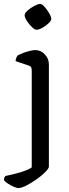

<svg xmlns="http://www.w3.org/2000/svg" viewBox="-65 -754 351 974"><path d="M28 200Q20 200 5 193.5Q-10 187 -24 178Q-38 169 -45 160Q-45 152 -42.5 146.5Q-40 141 -38 139Q-15 134 11.5 127.5Q38 121 61 112.5Q84 104 96 95V-397Q96 -405 93.5 -411.5Q91 -418 82 -421L14 -444Q15 -455 18.5 -462.5Q22 -470 25 -473Q36 -479 53 -485.5Q70 -492 87 -496Q104 -500 114 -500Q141 -500 162 -478.5Q183 -457 183 -427V91Q183 100 165.5 118Q148 136 122 154.5Q96 173 70 186.5Q44 200 28 200ZM120 -603Q111 -603 96.5 -617Q82 -631 71 -648.5Q60 -666 60 -677Q60 -687 75 -700.5Q90 -714 109 -724Q128 -734 138 -734Q148 -734 161 -719.5Q174 -705 184.5 -687Q195 -669 195 -658Q195 -649 181.5 -636Q168 -623 150 -613Q132 -603 120 -603Z"/></svg>

Font: Texturina 72pt Medium
Style: Regular
Weight: 500
Designer: Guillermo Torres Carreño
Foundry: Omnibus-Type
Version: Version 1.002; ttfautohint (v1.8.3)